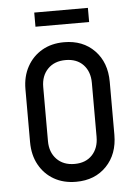

<svg xmlns="http://www.w3.org/2000/svg" viewBox="-51 -725 556 777"><g transform="rotate(-5 227.0 -336.5)"><path d="M227 12Q176 12 137.5 -10Q99 -32 77 -71.8Q55 -111.5 55 -164.5V-379Q55 -431 77 -470.8Q99 -510.5 137.5 -532.8Q176 -555 227 -555Q303.5 -555 350.5 -506.5Q397.5 -458 397.5 -379V-164.5Q397.5 -85.5 350.5 -36.8Q303.5 12 227 12ZM227 -60.5Q272.5 -60.5 298.8 -88.5Q325 -116.5 325 -162V-381.5Q325 -427 298.8 -454.8Q272.5 -482.5 227 -482.5Q181.5 -482.5 154.5 -454.8Q127.5 -427 127.5 -381.5V-162Q127.5 -116.5 154.5 -88.5Q181.5 -60.5 227 -60.5ZM117.5 -685H335.5V-627.5H117.5Z"/></g></svg>

Font: Mohave Light
Style: Regular
Weight: 400
Version: Version 2.003